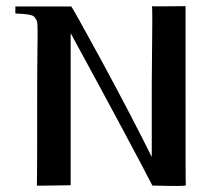

<svg xmlns="http://www.w3.org/2000/svg" viewBox="-20 -604 675 625"><path d="M585 -1C584 -1 584 -107 584 -318C584 -495 584 -584 584 -584C511 -583 475 -583 475 -584C476 -564 476 -517 475 -444C474 -354 474 -305 474 -298V-93C434 -174 379 -280 308 -411C247 -523 215 -580 212 -583H30V-560C59 -559 79 -557 88 -552C93 -549 97 -543 101 -533C102 -529 103 -503 102 -454C101 -369 101 -317 101 -299C101 -132 101 -32 100 0C99 1 135 0 210 -1V-320C210 -437 210 -496 210 -496C349 -241 437 -76 476 0C549 2 585 2 585 -1Z"/></svg>

Font: GFS Nicefore
Style: Regular
Weight: 400
Designer: George Matthiopoulos
Foundry: George Matthiopoulos
Version: Version 1.0